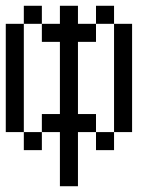

<svg xmlns="http://www.w3.org/2000/svg" viewBox="-20 -520 540 665"><path d="M125 -437.5H62.5V-500H125ZM0 -437.5H62.5V-62.5H0ZM62.5 -62.5H125V0H62.5ZM125 -125H187.5V-375H125V-437.5H187.5V-500H250V-437.5H312.5V-375H250V-125H312.5V-62.5H250V125H187.5V-62.5H125ZM312.5 -62.5H375V0H312.5ZM312.5 -500H375V-437.5H312.5ZM375 -437.5H437.5V-62.5H375Z"/></svg>

Font: 寒蝉点阵体 16px
Style: Regular
Weight: 400
Designer: Designed by Warren2060
Foundry: ChillType
Version: Version 1.000